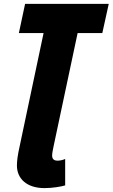

<svg xmlns="http://www.w3.org/2000/svg" viewBox="-20 -734 579 987"><path d="M209 233C250 233 296 225 315 219V83C308 87 290 92 276 92C262 92 248 87 248 66C248 53 252 36 255 20L379 -564H506L539 -714H109L77 -564H204L81 18C71 63 67 92 67 117C67 184 117 233 209 233Z"/></svg>

Font: Noto Sans Condensed Black
Style: Italic
Weight: 900
Width: 3
Italic angle: -12°
Designer: Monotype Design Team
Foundry: Monotype Imaging Inc.
Version: Version 2.013